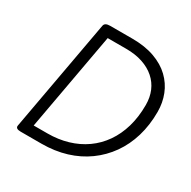

<svg xmlns="http://www.w3.org/2000/svg" viewBox="-208 -1176 1365 1375"><g transform="rotate(30 474.5 -488.5)"><path d="M139 0Q95 0 100 -28L267 -950Q270 -964 282 -970.5Q294 -977 316 -977H498Q604 -977 683 -948.5Q762 -920 814 -870Q866 -820 892 -754Q918 -688 918 -613Q918 -503 890 -409Q862 -315 809 -240Q756 -165 681.5 -111Q607 -57 513.5 -28.5Q420 0 311 0ZM198 -85H311Q400 -85 478 -108Q556 -131 619 -175.5Q682 -220 727 -284.5Q772 -349 796 -431.5Q820 -514 820 -613Q820 -676 798.5 -727Q777 -778 735 -815Q693 -852 633 -872Q573 -892 497 -892H344Z"/></g></svg>

Font: Playwrite DE VA
Style: Regular
Weight: 400
Designer: Veronika Burian, José Scaglione
Foundry: TypeTogether
Version: Version 1.002